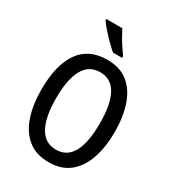

<svg xmlns="http://www.w3.org/2000/svg" viewBox="-223 -1112 1076 1193"><g transform="rotate(30 315.5 -516.0)"><path d="M579 -409Q579 -302 551 -219Q523 -136 465 -88.5Q407 -41 316 -41Q224 -41 165.5 -89Q107 -137 79.5 -220Q52 -303 52 -410Q52 -587 118 -681Q184 -775 316 -775Q407 -775 465 -728.5Q523 -682 551 -599Q579 -516 579 -409ZM158 -409Q158 -274 197.5 -202.5Q237 -131 316 -131Q395 -131 433.5 -201.5Q472 -272 472 -409Q472 -545 433.5 -615.5Q395 -686 316 -686Q236 -686 197 -615Q158 -544 158 -409ZM297 -991Q308 -969 324 -941Q340 -913 357.5 -887Q375 -861 388 -843V-831H323Q302 -848 274 -876Q246 -904 220.5 -933Q195 -962 182 -982V-991Z"/></g></svg>

Font: Noto Sans Tamil UI Condensed Medium
Style: Regular
Weight: 500
Width: 3
Designer: Jelle Bosma - Monotype Design Team
Foundry: Monotype Imaging Inc.
Version: Version 2.004; ttfautohint (v1.8.4.7-5d5b)